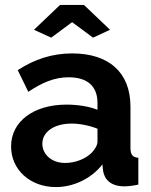

<svg xmlns="http://www.w3.org/2000/svg" viewBox="-20 -750 614 780"><path d="M118 -629 188 -597 273 -660 358 -597 427 -629 321 -730H224ZM25 -155C25 -61 102 10 207 10C277 10 350 -23 396 -82L399 -55C405 -20 431 7 485 7C499 7 518 5 542 0V-109C519 -111 510 -121 510 -150V-317C510 -456 422 -533 273 -533C193 -533 121 -510 52 -465L95 -377C152 -415 201 -436 259 -436C337 -436 376 -398 376 -332V-304C342 -318 294 -325 250 -325C117 -325 25 -257 25 -155ZM351 -128C326 -104 285 -88 245 -88C186 -88 152 -126 152 -166C152 -215 201 -248 271 -248C304 -248 344 -240 376 -227V-174C376 -161 366 -143 351 -128Z"/></svg>

Font: FIGSv2-sans-serif
Style: Bold
Weight: 700
Designer: Matt McInerney, Pablo Impallari, Rodrigo Fuenzalida,Mirko Velimirovic
Foundry: Matt McInerney, Pablo Impallari, Rodrigo Fuenzalida
Version: Version 4.021;hotconv 1.0.109;makeotfexe 2.5.65596